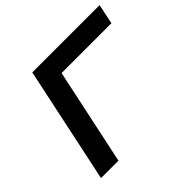

<svg xmlns="http://www.w3.org/2000/svg" viewBox="-159 -856 1043 1043"><g transform="rotate(-45 362.5 -335.0)"><path d="M66 0H200L318 -555H701L725 -670H208Z"/></g></svg>

Font: LT Wave Text Bold Italic
Style: Regular
Weight: 700
Designer: Daniel Lyons
Version: Version 2.5 (Glyphs App)